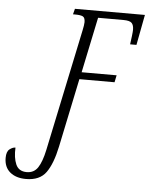

<svg xmlns="http://www.w3.org/2000/svg" viewBox="-153 -764 818 1055"><g transform="rotate(5 256.0 -236.5)"><path d="M30 241Q-25 241 -58 213.5Q-91 186 -91 135Q-91 100 -74 87Q-57 74 -42 74Q-45 130 -29 166.5Q-13 203 31 203Q71 203 92.5 170.5Q114 138 128 72L269 -599Q272 -613 274 -625.5Q276 -638 276 -645Q276 -670 263.5 -676.5Q251 -683 220 -683H209L217 -714H603L571 -546H536Q539 -567 542 -592Q545 -617 545 -627Q545 -652 534 -664Q523 -676 488 -676H348L284 -370H477L469 -331H275L196 47Q176 143 141 192Q106 241 30 241Z"/></g></svg>

Font: Noto Serif ExtraCondensed Light
Style: Italic
Weight: 300
Width: 2
Italic angle: -12°
Designer: Monotype Design Team
Foundry: Monotype Imaging Inc.
Version: Version 2.014; ttfautohint (v1.8.4.7-5d5b)